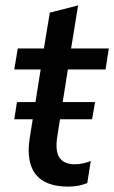

<svg xmlns="http://www.w3.org/2000/svg" viewBox="-20 -684 424 713"><path d="M234 9Q148 9 112.5 -36.5Q77 -82 90 -169L131 -426H33L46 -504H143L165 -637L270 -664L244 -504H384L372 -426H232L193 -179Q184 -123 201 -98.5Q218 -74 257 -74Q275 -74 289.5 -77.5Q304 -81 317 -86L304 -4Q271 9 234 9ZM33 -241 43 -305H333L322 -241Z"/></svg>

Font: Mulish SemiBold
Style: Italic
Weight: 600
Italic angle: -9°
Designer: Vernon Adams
Foundry: Vernon Adams
Version: Version 3.603; ttfautohint (v1.8.3)